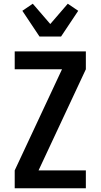

<svg xmlns="http://www.w3.org/2000/svg" viewBox="-20 -1011 540 1031"><path d="M59 0V-96L313 -639H59V-735H441V-639L187 -96H441V0ZM192 -815 100 -953 156 -991 250 -882 344 -991 400 -953 308 -815Z"/></svg>

Font: Iosevka Fixed
Style: Bold
Weight: 700
Monospace: yes
Designer: Belleve Invis
Foundry: Belleve Invis
Version: Version 32.3.0